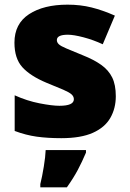

<svg xmlns="http://www.w3.org/2000/svg" viewBox="-20 -583 557 824"><path d="M477 -170Q477 -118 453.5 -77Q430 -36 378.5 -13Q327 10 243 10Q184 10 137.5 3.5Q91 -3 43 -21V-174Q96 -150 150 -139.5Q204 -129 235 -129Q297 -129 297 -157Q297 -169 287 -178Q277 -187 251.5 -198Q226 -209 179 -228Q110 -257 76 -294.5Q42 -332 42 -400Q42 -481 104.5 -522Q167 -563 270 -563Q325 -563 373 -551Q421 -539 473 -516L421 -393Q380 -412 338 -423Q296 -434 271 -434Q224 -434 224 -411Q224 -401 232.5 -393Q241 -385 265 -375Q289 -365 335 -346Q383 -327 414.5 -304.5Q446 -282 461.5 -250.5Q477 -219 477 -170ZM349 72Q332 112 314 146Q296 180 267 221H153V207Q161 175 168 132Q175 89 176 61H349Z"/></svg>

Font: Noto Sans Lao Black
Style: Regular
Weight: 900
Designer: Monotype Design Team
Foundry: Monotype Imaging Inc.
Version: Version 2.003; ttfautohint (v1.8.4.7-5d5b)